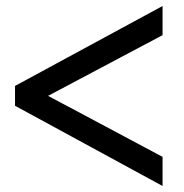

<svg xmlns="http://www.w3.org/2000/svg" viewBox="-20 -622 611 639"><path d="M30 -270V-336L521 -602V-505L140 -303L521 -100V-3Z"/></svg>

Font: Bai Jamjuree Medium
Style: Regular
Weight: 500
Version: Version 1.000; ttfautohint (v1.6)